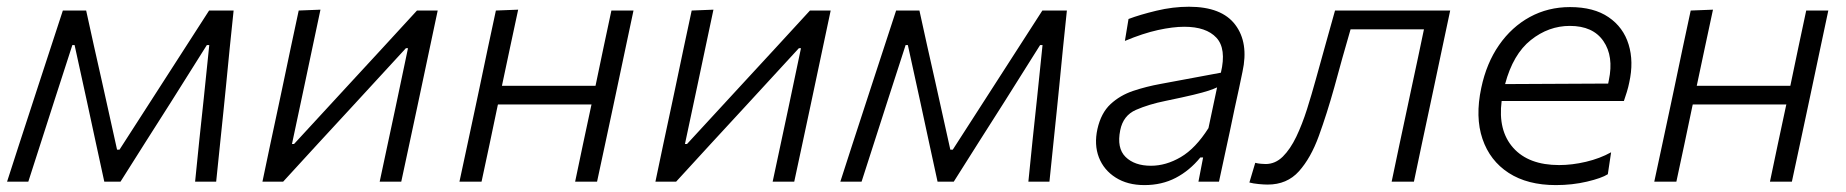

<svg xmlns="http://www.w3.org/2000/svg" viewBox="-24 -526 5346 556"><path d="M-3.5 0Q14 -54.5 31 -106.8Q48 -159 65 -211L87 -278.5Q104.5 -332.5 122.5 -387Q140.5 -441.5 158 -495.5H225.5Q236.5 -444.5 248 -393.2Q259.5 -342 271 -291L315 -92.5H322L449.5 -290.5Q483 -342.5 516 -393.8Q549 -445 581.5 -495.5H652.5Q647 -443 641.2 -386.5Q635.5 -330 630.5 -277.5L623.5 -208Q618 -157 612.8 -104.8Q607.5 -52.5 602 0H541Q547 -59.5 553.2 -120.5Q559.5 -181.5 566 -240.5L582 -395.5H575L471.5 -231Q434.5 -173.5 398.2 -115.8Q362 -58 325 0H278Q265.5 -58 252.8 -116Q240 -174 228 -231L192 -395.5H185.5L136 -242.5Q116.5 -182 97 -121.2Q77.5 -60.5 58 0Z M736 0Q747.5 -56 758.5 -107.2Q769.5 -158.5 782.5 -219.5L793 -269Q806.5 -334 817.8 -387Q829 -440 841 -495.5L904 -498Q892.5 -444.5 881.8 -393.2Q871 -342 858 -280.5L821.5 -109H827.5L986 -281Q1034 -333 1084 -387.2Q1134 -441.5 1183.5 -495.5H1243.5Q1231.5 -439.5 1220.5 -387Q1209.5 -334.5 1195.5 -269L1185 -219.5Q1172 -159 1161 -107.2Q1150 -55.5 1138 0H1075.5Q1087 -54.5 1097.8 -104.5Q1108.5 -154.5 1121 -213L1157.5 -386.5H1151.5L996.5 -218Q897 -110.5 796 0Z M1306.5 0Q1318.5 -55.5 1329.5 -107.2Q1340.5 -159 1353.5 -219.5L1364 -269Q1377.5 -334.5 1388.8 -387.2Q1400 -440 1412 -495.5L1476.5 -498Q1464.5 -442 1453.2 -389.2Q1442 -336.5 1429.5 -277.5H1700.5Q1713.5 -339.5 1724.2 -390.8Q1735 -442 1746.5 -495.5H1810.5Q1798.5 -440 1787.5 -387.2Q1776.5 -334.5 1762.5 -269L1752 -219.5Q1739 -159 1728 -107.2Q1717 -55.5 1705 0H1641.5Q1653 -55.5 1664 -107.2Q1675 -159 1688 -219.5L1689 -223.5H1418L1417 -219.5Q1404.5 -159 1393.5 -107.5Q1382.5 -56 1370.5 0Z M1874 0Q1885.5 -56 1896.5 -107.2Q1907.5 -158.5 1920.5 -219.5L1931 -269Q1944.5 -334 1955.8 -387Q1967 -440 1979 -495.5L2042 -498Q2030.5 -444.5 2019.8 -393.2Q2009 -342 1996 -280.5L1959.5 -109H1965.5L2124 -281Q2172 -333 2222 -387.2Q2272 -441.5 2321.5 -495.5H2381.5Q2369.5 -439.5 2358.5 -387Q2347.5 -334.5 2333.5 -269L2323 -219.5Q2310 -159 2299 -107.2Q2288 -55.5 2276 0H2213.5Q2225 -54.5 2235.8 -104.5Q2246.5 -154.5 2259 -213L2295.5 -386.5H2289.5L2134.5 -218Q2035 -110.5 1934 0Z M2409.5 0Q2427 -54.5 2444 -106.8Q2461 -159 2478 -211L2500 -278.5Q2517.5 -332.5 2535.5 -387Q2553.5 -441.5 2571 -495.5H2638.5Q2649.5 -444.5 2661 -393.2Q2672.5 -342 2684 -291L2728 -92.5H2735L2862.5 -290.5Q2896 -342.5 2929 -393.8Q2962 -445 2994.5 -495.5H3065.5Q3060 -443 3054.2 -386.5Q3048.5 -330 3043.5 -277.5L3036.5 -208Q3031 -157 3025.8 -104.8Q3020.5 -52.5 3015 0H2954Q2960 -59.5 2966.2 -120.5Q2972.5 -181.5 2979 -240.5L2995 -395.5H2988L2884.5 -231Q2847.5 -173.5 2811.2 -115.8Q2775 -58 2738 0H2691Q2678.5 -58 2665.8 -116Q2653 -174 2641 -231L2605 -395.5H2598.5L2549 -242.5Q2529.5 -182 2510 -121.2Q2490.5 -60.5 2471 0Z M3290 10Q3241 10 3206.8 -11.8Q3172.5 -33.5 3158.2 -70.2Q3144 -107 3154 -152.5Q3164.5 -199 3192 -224.5Q3219.5 -250 3257.5 -262.8Q3295.5 -275.5 3337 -283L3511.5 -315.5Q3528 -385 3498.5 -416.8Q3469 -448.5 3405.5 -448.5Q3372.5 -448.5 3329.2 -439Q3286 -429.5 3233.5 -407.5L3244 -471Q3277 -483.5 3324.8 -495Q3372.5 -506.5 3419 -506.5Q3514 -506.5 3553.2 -454.2Q3592.5 -402 3574 -318Q3569.5 -295.5 3563.8 -269.2Q3558 -243 3551 -210.5L3537.5 -146Q3530.5 -114 3522.8 -78Q3515 -42 3506 0H3446.5L3460 -70H3452Q3421 -32 3380.8 -11Q3340.5 10 3290 10ZM3309 -46Q3352.5 -46 3395.2 -71Q3438 -96 3475.5 -155L3500.5 -273Q3491 -268.5 3476 -263.5Q3461 -258.5 3432 -251.5Q3403 -244.5 3352 -234Q3302.5 -224 3265.5 -207.8Q3228.5 -191.5 3220 -149Q3209.5 -97 3235.5 -71.5Q3261.5 -46 3309 -46Z M3647 8.5Q3636.5 8.5 3620.8 7Q3605 5.5 3594 2.5L3611 -54.5Q3618.5 -52.5 3627 -51.8Q3635.5 -51 3641 -51Q3669 -51 3690.8 -72.5Q3712.5 -94 3729.8 -130Q3747 -166 3760.8 -209.5Q3774.5 -253 3786.5 -296.5Q3800.5 -347 3814.5 -397.2Q3828.5 -447.5 3842 -495.5H4175.5Q4163.5 -440 4152.5 -387.2Q4141.5 -334.5 4127.5 -269L4117 -219.5Q4104 -159 4093 -107.2Q4082 -55.5 4070.5 0H4006Q4017.5 -55.5 4028.5 -107.2Q4039.5 -159 4052.5 -219.5L4063 -269Q4074 -319.5 4082.5 -360Q4091 -400.5 4099.5 -441H3887Q3875 -400 3863.2 -357.8Q3851.5 -315.5 3840 -273.5Q3818.5 -196.5 3795.2 -132.5Q3772 -68.5 3737.5 -30Q3703 8.5 3647 8.5Z M4481.5 10Q4399.5 10 4345 -25.2Q4290.5 -60.5 4269 -123.8Q4247.5 -187 4265.5 -271.5Q4280.5 -343 4317 -395.5Q4353.5 -448 4406.2 -476.8Q4459 -505.5 4522.5 -505.5Q4591.5 -505.5 4634.2 -476.2Q4677 -447 4692.2 -397.2Q4707.5 -347.5 4694 -287Q4691.5 -274 4687 -259.5Q4682.5 -245 4678.5 -233.5H4324.5Q4313.5 -148 4358 -98Q4402.5 -48 4491 -48Q4528.5 -48 4568.8 -57.5Q4609 -67 4641.5 -85L4632 -21.5Q4614 -10 4571.5 0Q4529 10 4481.5 10ZM4522 -451Q4460.5 -451 4409 -410Q4357.5 -369 4334.5 -282.5L4633 -284Q4634 -289.5 4635 -294Q4649.5 -363 4619.2 -407Q4589 -451 4522 -451Z M4766.5 0Q4778.5 -55.5 4789.5 -107.2Q4800.5 -159 4813.5 -219.5L4824 -269Q4837.5 -334.5 4848.8 -387.2Q4860 -440 4872 -495.5L4936.5 -498Q4924.5 -442 4913.2 -389.2Q4902 -336.5 4889.5 -277.5H5160.5Q5173.5 -339.5 5184.2 -390.8Q5195 -442 5206.5 -495.5H5270.5Q5258.5 -440 5247.5 -387.2Q5236.5 -334.5 5222.5 -269L5212 -219.5Q5199 -159 5188 -107.2Q5177 -55.5 5165 0H5101.5Q5113 -55.5 5124 -107.2Q5135 -159 5148 -219.5L5149 -223.5H4878L4877 -219.5Q4864.5 -159 4853.5 -107.5Q4842.5 -56 4830.5 0Z"/></svg>

Font: Commissioner Light
Style: Italic
Weight: 300
Italic angle: -12°
Designer: Kostas Bartsokas
Foundry: Kostas Bartsokas
Version: Version 1.000; ttfautohint (v1.8.3)